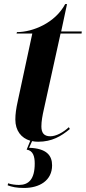

<svg xmlns="http://www.w3.org/2000/svg" viewBox="-20 -692 425 951"><path d="M169 10C237 10 283 -17 326 -53L321 -62C293 -36 258 -17 229 -17C197 -17 185 -35 185 -66C185 -91 190 -119 198 -154L280 -526H384L385 -536H283L312 -672H303C253 -578 142 -533 64 -533L62 -526H140L68 -191C60 -155 56 -127 56 -100C56 -45 85 -8 130 5L112 49C144 54 152 83 152 118C152 196 122 224 74 224C59 224 39 222 20 216L18 226C40 234 62 239 99 239C176 239 238 202 238 127C238 79 212 43 124 40L139 7C148 9 158 10 169 10Z"/></svg>

Font: Noto Serif Display Condensed
Style: Bold Italic
Weight: 700
Width: 3
Italic angle: -12°
Designer: Monotype Design Team
Foundry: Monotype Imaging Inc.
Version: Version 2.009